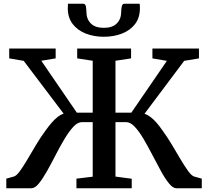

<svg xmlns="http://www.w3.org/2000/svg" viewBox="-20 -1001 1107 1021"><path d="M13.5 0V-51L53 -62Q67 -65.5 85.5 -90.8Q104 -116 126 -153.5Q148 -191 172.8 -232.5Q197.5 -274 224.5 -310Q239.5 -331 254.8 -348.5Q270 -366 285.8 -378.5Q301.5 -391 318.5 -396.5L106 -677.5L29 -690.5V-743H276V-690.5L199.5 -678L388.5 -402H473V-678L390.5 -690.5V-743H677V-690.5L594 -678V-402H678.5L867.5 -677.5L790.5 -690.5V-743H1038V-690.5L959.5 -677.5L748.5 -396Q765.5 -390.5 781.5 -378Q797.5 -365.5 812.8 -348Q828 -330.5 842.5 -309.5Q869 -273.5 893.8 -232Q918.5 -190.5 940.5 -153.2Q962.5 -116 981 -90.8Q999.5 -65.5 1013.5 -62L1053 -51V0H917.5Q899.5 0 878.8 -25.5Q858 -51 836 -91Q814 -131 790.8 -176Q767.5 -221 744.2 -260.8Q721 -300.5 697.5 -326Q674 -351.5 651.5 -351.5H594V-62L680.5 -50.5V0H386.5V-51L473 -61.5V-351.5H415Q392.5 -351.5 369.2 -326Q346 -300.5 322.2 -260.8Q298.5 -221 275.5 -176Q252.5 -131 230 -91Q207.5 -51 186.8 -25.5Q166 0 147 0ZM423 -981Q434 -981 436.8 -966.5Q439.5 -952 439.5 -938Q439.5 -900.5 462.5 -876.8Q485.5 -853 532 -853Q578.5 -853 601.5 -876.8Q624.5 -900.5 624.5 -938Q624.5 -952 627.5 -966.5Q630.5 -981 640.5 -981H722.5Q723.5 -975.5 723.8 -969.2Q724 -963 724 -957Q724 -907 698.5 -873.5Q673 -840 629.5 -822.8Q586 -805.5 532 -805.5Q479 -805.5 435.5 -822.8Q392 -840 366.2 -873.8Q340.5 -907.5 340.5 -957Q340.5 -963 341 -969.2Q341.5 -975.5 341.5 -981Z"/></svg>

Font: Merriweather 28pt SemiBold
Style: Regular
Weight: 600
Version: Version 2.100